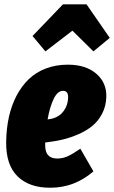

<svg xmlns="http://www.w3.org/2000/svg" viewBox="-20 -856 532 896"><path d="M317.9 -712.9 191.9 -616.2 131.8 -688 273.9 -835.9H383.8L492.2 -679.2L416 -616.2ZM296.9 -554.2Q380.4 -554.2 429.4 -512Q478.5 -469.7 476.1 -402.8Q474.6 -359.9 456.5 -325.4Q438.5 -291 411.1 -268.6Q383.8 -246.1 345.7 -229.5Q307.6 -212.9 270.5 -204.3Q233.4 -195.8 190.9 -190.9V-176.8Q190.9 -116.2 247.1 -116.2Q272.9 -116.2 296.9 -127.2Q320.8 -138.2 355 -162.1L416 -56.2Q327.6 20 215.8 20Q117.2 21 62 -33Q6.8 -86.9 8.8 -195.8Q9.8 -257.3 21.7 -310.8Q33.7 -364.3 57.1 -409.2Q80.6 -454.1 114 -486.3Q147.5 -518.6 194.1 -536.4Q240.7 -554.2 296.9 -554.2ZM202.1 -298.8Q224.1 -300.8 241.2 -308.8Q258.3 -316.9 268.8 -327.9Q279.3 -338.9 286.1 -352.8Q293 -366.7 295.4 -379.2Q297.9 -391.6 297.9 -403.8Q297.9 -432.1 273.9 -432.1Q248.5 -432.1 230.5 -394.5Q212.4 -356.9 202.1 -298.8Z"/></svg>

Font: Fira Sans Compressed Heavy
Style: Italic
Weight: 900
Width: 3
Italic angle: -8°
Designer: Carrois Corporate & Edenspiekermann AG
Foundry: Carrois Corporate GbR & Edenspiekermann AG
Version: Version 4.203;PS 004.203;hotconv 1.0.88;makeotf.lib2.5.64775